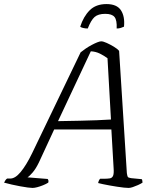

<svg xmlns="http://www.w3.org/2000/svg" viewBox="-47 -923 781 943"><path d="M113 0Q106 0 89.5 -2Q73 -4 52.5 -8Q32 -12 11 -16.5Q-10 -21 -27 -26Q-25 -31 -20.5 -37.5Q-16 -44 -12 -46H3Q15 -46 27.5 -53.5Q40 -61 53.5 -77Q67 -93 81.5 -116.5Q96 -140 111 -171L349 -666Q360 -675 374 -684.5Q388 -694 403 -702Q418 -710 430.5 -715Q443 -720 450 -720Q460 -720 477.5 -712Q495 -704 512.5 -693.5Q530 -683 538 -673L576 -73Q578 -59 580.5 -54.5Q583 -50 597 -48L649 -43Q651 -42 652 -35.5Q653 -29 653 -26Q644 -20 630.5 -14Q617 -8 605 -4Q593 0 585 0Q577 0 561.5 -1.5Q546 -3 528 -6Q510 -9 492 -12Q474 -15 458.5 -18.5Q443 -22 435 -24Q436 -30 439 -36.5Q442 -43 445 -45H460Q481 -45 492.5 -47Q504 -49 508.5 -60Q513 -71 511 -97L500 -287H219L144 -125Q129 -94 113 -75.5Q97 -57 88 -52L187 -44Q189 -42 190.5 -37.5Q192 -33 190 -26Q179 -19 164 -13Q149 -7 135.5 -3.5Q122 0 113 0ZM238 -328Q298 -329 344.5 -330Q391 -331 429 -332.5Q467 -334 498 -336L481 -637Q465 -649 444 -659.5Q423 -670 399 -671ZM384 -783Q371 -783 360 -786Q349 -789 347 -792Q363 -842 393.5 -872.5Q424 -903 476 -903Q527 -903 547 -872.5Q567 -842 562 -792Q556 -789 546.5 -786Q537 -783 526 -783Q528 -824 515.5 -839.5Q503 -855 470 -855Q435 -855 417.5 -839.5Q400 -824 384 -783Z"/></svg>

Font: Texturina Medium 12pt Thin
Style: Italic
Weight: 250
Italic angle: -11°
Version: Version 1.002